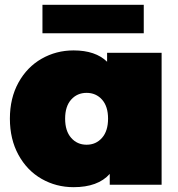

<svg xmlns="http://www.w3.org/2000/svg" viewBox="-20 -766 740 796"><path d="M650 -547H424V-510C392 -541.3 345.7 -557 285 -557C237 -557 192.8 -545.5 152.5 -522.5C112.2 -499.5 80.2 -466.5 56.5 -423.5C32.8 -380.5 21 -330.7 21 -274C21 -217.3 32.8 -167.3 56.5 -124C80.2 -80.7 112.2 -47.5 152.5 -24.5C192.8 -1.5 237 10 285 10C352.3 10 402.3 -8.3 435 -45V0H650ZM403 -194.5C386.3 -175.5 365 -166 339 -166C313 -166 291.7 -175.5 275 -194.5C258.3 -213.5 250 -240 250 -274C250 -308 258.3 -334.3 275 -353C291.7 -371.7 313 -381 339 -381C365 -381 386.3 -371.7 403 -353C419.7 -334.3 428 -308 428 -274C428 -240 419.7 -213.5 403 -194.5ZM156 -746V-628H576V-746Z"/></svg>

Font: Montserrat Custom Black
Style: Regular
Weight: 900
Designer: Julieta Ulanovsky
Foundry: Julieta Ulanovsky
Version: Version 7.200